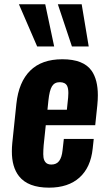

<svg xmlns="http://www.w3.org/2000/svg" viewBox="-20 -863 497 893"><path d="M152.8 -647 67.9 -843.3H190.4L231.9 -647ZM314.5 -647 249 -843.3H359.9L392.6 -647ZM208 9.8Q110.4 9.8 68.4 -43.5Q34.7 -86.4 35.2 -159.7Q35.2 -177.7 37.1 -197.3L56.2 -380.4Q66.9 -481.4 120.4 -534.4Q173.8 -587.4 270 -587.4Q368.7 -587.4 406.2 -533.7Q435.1 -492.2 435.1 -419.9Q435.1 -398.4 432.6 -373.5L422.9 -280.8H192.9L183.1 -187.5Q181.2 -164.1 181.2 -145.5Q181.6 -143.1 181.6 -141.1Q181.6 -121.1 190.7 -109.4Q199.7 -97.7 218.8 -97.7Q242.7 -97.7 255.1 -114.3Q267.6 -130.9 271 -164.6L276.9 -216.8H416L411.1 -171.9Q401.9 -84 349.6 -37.1Q297.4 9.8 208 9.8ZM200.7 -352.5H291L296.9 -409.2Q297.9 -420.9 297.9 -430.2Q297.9 -452.1 292 -463.9Q283.2 -480.5 258.5 -480.7Q233.9 -481 221.9 -461.9Q210 -442.9 205.1 -395Z"/></svg>

Font: Oswald
Style: Demi-Bold
Weight: 600
Designer: Vernon Adams
Foundry: Vernon Adams
Version: 3.0; ttfautohint (v0.94.23-7a4d-dirty) -l 8 -r 50 -G 200 -x 